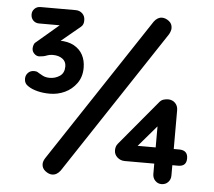

<svg xmlns="http://www.w3.org/2000/svg" viewBox="-51 -758 910 815"><g transform="rotate(5 404.0 -350.0)"><path d="M160 -339Q132 -339 108 -345Q84 -351 69 -361Q50 -372 50 -393Q50 -408 60 -418.5Q70 -429 86 -429Q91 -429 95.5 -428Q100 -427 107 -422Q113 -418 125 -412Q137 -406 154 -406Q178 -406 197 -419Q216 -432 216 -460Q216 -481 200 -492.5Q184 -504 160 -504Q145 -504 132.5 -499Q120 -494 103 -493Q91 -492 81 -501.5Q71 -511 71 -524Q71 -531 73.5 -539Q76 -547 82 -551L184 -638L203 -632H89Q74 -632 64 -642Q54 -652 54 -668Q54 -682 64 -692Q74 -702 89 -702H239Q256 -702 267.5 -691Q279 -680 279 -663Q280 -644 268 -634L169 -552L156 -560Q160 -562 168 -564.5Q176 -567 181 -567Q219 -567 244 -553Q269 -539 281.5 -515.5Q294 -492 294 -461Q294 -422 274 -394.5Q254 -367 224 -353Q194 -339 160 -339ZM200 2Q186 2 171 -9.5Q156 -21 156 -39Q156 -51 165 -65L573 -682Q588 -702 607 -702Q622 -702 636.5 -691Q651 -680 651 -661Q651 -650 643 -635L235 -18Q220 2 200 2ZM666 2Q650 2 639 -9.5Q628 -21 628 -38V-293L660 -278L534 -131L537 -151H730Q765 -150 765 -116Q765 -82 730 -82H502Q484 -82 470.5 -94Q457 -106 457 -124Q457 -131 459 -138.5Q461 -146 467 -153L624 -341Q633 -353 644 -356Q655 -359 662 -359Q681 -359 693 -347Q705 -335 705 -316V-38Q705 -21 694 -9.5Q683 2 666 2Z"/></g></svg>

Font: Quicksand Light SemiBold
Style: Regular
Weight: 600
Version: Version 3.004